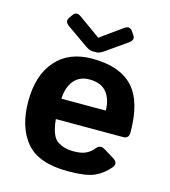

<svg xmlns="http://www.w3.org/2000/svg" viewBox="-107 -791 788 888"><g transform="rotate(15 286.5 -347.5)"><path d="M131.8 -639.6Q107.4 -656.7 121.6 -676.8L133.8 -694.3Q148.4 -714.4 171.9 -697.3L274.9 -623.5H275.9L378.9 -697.3Q402.8 -714.4 417 -694.3L429.2 -676.8Q443.4 -656.7 418.9 -639.6L317.9 -568.8Q298.8 -555.7 284.7 -555.7H266.1Q252 -555.7 232.9 -568.8ZM39.1 -256.3Q39.1 -379.9 100.8 -451.2Q162.6 -522.5 275.4 -522.5Q406.2 -522.5 469.7 -455.1Q533.2 -387.7 533.2 -238.3Q533.2 -209 505.9 -209H183.6Q191.4 -127.9 223.6 -106.9Q255.9 -85.9 298.3 -85.9Q338.9 -85.9 360.4 -96.7Q381.8 -107.4 396.5 -126Q413.1 -147.5 437.5 -132.8L486.3 -103Q515.1 -85.4 494.6 -61Q464.8 -25.4 424.8 -7.8Q384.8 9.8 298.3 9.8Q158.2 9.8 98.6 -61.5Q39.1 -132.8 39.1 -256.3ZM184.1 -306.6H396.5Q396.5 -359.4 370.1 -392.8Q343.8 -426.3 286.1 -426.3Q240.2 -426.3 213.4 -394.3Q186.5 -362.3 184.1 -306.6Z"/></g></svg>

Font: Istok
Style: Bold
Weight: 700
Designer: Andrey V. Panov
Foundry: Andrey V. Panov
Version: Version 1.0.1